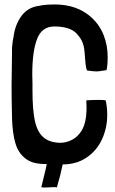

<svg xmlns="http://www.w3.org/2000/svg" viewBox="-20 -729 516 863"><path d="M34 -494Q32 -384 32 -343Q32 -289 34 -203V-198Q36 -131 49 -86Q62 -41 95.5 -15.5Q129 10 190 8V9Q188 23 175 74Q172 86 166 111Q166 113 167 113Q172 114 182 114Q192 114 202 113Q212 112 223 112L236 113V112Q252 58 262 9V10Q324 10 369.5 -21Q415 -52 438.5 -103Q462 -154 462 -213Q462 -247 455 -278Q446 -280 423 -280Q398 -280 368 -278Q369 -266 369 -245Q369 -175 345 -139Q329 -114 304.5 -101Q280 -88 252 -87Q202 -88 174.5 -112.5Q147 -137 136.5 -187Q126 -237 126 -322V-354L125 -394Q125 -497 146.5 -553.5Q168 -610 224 -610Q293 -610 323 -579.5Q353 -549 358 -511Q360 -502 362 -471Q366 -412 373 -412Q401 -408 413 -408Q425 -408 439 -411Q446 -411 459 -414Q464 -438 464 -472Q464 -524 446.5 -569.5Q429 -615 393 -649Q328 -709 226 -709Q204 -709 193 -708Q168 -706 157 -703Q106 -697 77 -658Q48 -619 41 -564Q37 -550 34 -514Z"/></svg>

Font: Londrina Solid Light
Style: Regular
Weight: 300
Designer: Marcelo Magalhaes
Foundry: Marcelo Magalhães
Version: Version 1.002